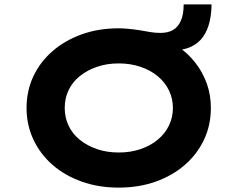

<svg xmlns="http://www.w3.org/2000/svg" viewBox="-20 -845 1082 875"><path d="M521 10Q429 10 352 -17.5Q275 -45 219 -94Q163 -143 132 -209.5Q101 -276 101 -353Q101 -431 132 -497Q163 -563 219.5 -612Q276 -661 352.5 -688.5Q429 -716 521 -716Q541 -716 566.5 -713.5Q592 -711 618 -707Q641 -703 664 -699Q687 -695 711 -695Q745 -695 768 -708Q791 -721 804 -750Q817 -779 817 -825H944Q944 -784 935 -745.5Q926 -707 906 -678Q886 -649 850.5 -632Q815 -615 763 -617L787 -636Q835 -604 869.5 -560Q904 -516 922.5 -464Q941 -412 941 -353Q941 -275 910 -209Q879 -143 823 -94Q767 -45 690 -17.5Q613 10 521 10ZM521 -150Q575 -150 620.5 -165.5Q666 -181 699 -208.5Q732 -236 750 -273Q768 -310 768 -353Q768 -396 750 -433Q732 -470 699 -497.5Q666 -525 620.5 -540.5Q575 -556 521 -556Q467 -556 422 -540.5Q377 -525 343.5 -498Q310 -471 292.5 -434Q275 -397 275 -353Q275 -310 292.5 -272.5Q310 -235 343.5 -208Q377 -181 422 -165.5Q467 -150 521 -150Z"/></svg>

Font: Lexend Peta
Style: Bold
Weight: 700
Designer: Bonnie Shaver-Troup, Thomas Jockin
Foundry: Lexend
Version: Version 1.007